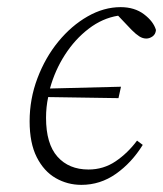

<svg xmlns="http://www.w3.org/2000/svg" viewBox="-20 -505 457 538"><path d="M208 13Q169 13 136 -6Q103 -25 83 -64.5Q63 -104 63 -165Q63 -228 85 -286Q107 -344 143.5 -388.5Q180 -433 225.5 -459Q271 -485 318 -485Q357 -485 383.5 -465Q410 -445 417 -421Q416 -409 407.5 -403Q399 -397 390 -397Q380 -397 370.5 -403Q361 -409 349 -421L311 -461Q267 -454 228.5 -424.5Q190 -395 162 -351.5Q134 -308 120 -257L319 -262L312 -230L115 -233Q109 -205 109 -175Q109 -102 141 -66Q173 -30 228 -30Q270 -30 304 -53Q338 -76 364 -111L380 -99Q349 -49 305 -18Q261 13 208 13Z"/></svg>

Font: Source Serif Pro Light
Style: Italic
Weight: 300
Italic angle: -12°
Designer: Frank Grießhammer
Foundry: Adobe Systems Incorporated
Version: Version 3.001;hotconv 1.0.111;makeotfexe 2.5.65597